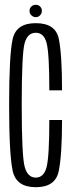

<svg xmlns="http://www.w3.org/2000/svg" viewBox="-20 -776 306 800"><path d="M129 4Q210.5 4 224.5 -62.2Q238.5 -128.5 238.5 -276H185.5Q185.5 -124.5 174.2 -80.2Q163 -36 129 -36Q95 -36 82.8 -81.2Q70.5 -126.5 70.5 -339Q70.5 -551.5 82.5 -595.5Q94.5 -639.5 129 -639.5Q163 -639.5 174.2 -596.8Q185.5 -554 185.5 -399.5H238.5Q238.5 -551 224.8 -615.2Q211 -679.5 129 -679.5Q47.5 -679.5 32.8 -613.5Q18 -547.5 18 -339Q18 -131 33 -63.5Q48 4 129 4ZM129 -704.5Q140 -704.5 147.2 -712.5Q154.5 -720.5 154.5 -730.5Q154.5 -741.5 147.2 -748.8Q140 -756 129 -756Q118 -756 110.5 -748.8Q103 -741.5 103 -730.5Q103 -719.5 111 -712Q119 -704.5 129 -704.5Z"/></svg>

Font: Anybody ExtraCondensed Light
Style: Regular
Weight: 300
Width: 2
Version: Version 1.113;gftools[0.9.25]